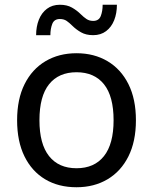

<svg xmlns="http://www.w3.org/2000/svg" viewBox="-20 -780 644 808"><path d="M52 -274Q52 -363 83.5 -426Q115 -489 171.5 -522.5Q228 -556 302 -556Q376 -556 432.5 -522.5Q489 -489 520.5 -426Q552 -363 552 -274Q552 -185 520.5 -122Q489 -59 432.5 -25.5Q376 8 302 8Q226 8 170 -25.5Q114 -59 83 -122Q52 -185 52 -274ZM146 -274Q146 -174 186.5 -123Q227 -72 302 -72Q377 -72 417.5 -123Q458 -174 458 -274Q458 -375 417.5 -425.5Q377 -476 302 -476Q227 -476 186.5 -425.5Q146 -375 146 -274ZM132 -632Q132 -668 143.5 -697Q155 -726 177.5 -743Q200 -760 232 -760Q262 -760 283 -748Q304 -736 320 -720Q332 -708 344 -700Q356 -692 372 -692Q396 -692 404 -712.5Q412 -733 412 -760H472Q472 -724 460.5 -695Q449 -666 426.5 -649Q404 -632 372 -632Q342 -632 321 -644Q300 -656 284 -672Q272 -684 260.5 -692Q249 -700 232 -700Q208 -700 200 -679.5Q192 -659 192 -632Z"/></svg>

Font: Kufam
Style: Regular
Weight: 400
Designer: Wael Morcos, Artur Schmal
Foundry: Original Type
Version: Version 1.301; ttfautohint (v1.8.3)